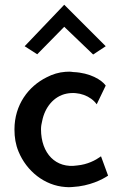

<svg xmlns="http://www.w3.org/2000/svg" viewBox="-20 -787 524 810"><path d="M84 -592 137 -558 251 -674 373 -557 426 -592 251 -767ZM153 -242C153 -254 155 -265 158 -277C169 -333 206 -381 261 -392C312 -402 363 -382 388 -347L426 -426C409 -450 360 -480 290 -483H289C278 -485 267 -485 256 -484C228 -482 202 -474 177 -461C100 -423 41 -345 41 -241C41 -207 46 -177 58 -148C92 -65 168 -4 256 2C266 3 275 3 285 2C359 -2 412 -30 436 -46L406 -128L404 -126C383 -111 349 -93 306 -89C216 -75 153 -139 153 -242Z"/></svg>

Font: Bluebird
Style: LiNrw
Weight: 300
Designer: Jasper
Foundry: Cannot Into Space Fonts
Version: Version 0.98